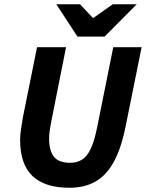

<svg xmlns="http://www.w3.org/2000/svg" viewBox="-20 -875 689 907"><path d="M308 12Q192 12 133.5 -43.5Q75 -99 75 -215Q75 -237 79.5 -266Q84 -295 88 -320L155 -652H292L221 -295Q217 -275 214.5 -256Q212 -237 212 -219Q212 -164 234.5 -135Q257 -106 312 -106Q343 -106 367 -120.5Q391 -135 408.5 -172Q426 -209 439 -274L515 -652H649L573 -276Q552 -172 516.5 -108.5Q481 -45 429.5 -16.5Q378 12 308 12ZM346 -702 246 -855H358L418 -791H422L513 -855H626L474 -702Z"/></svg>

Font: Source Sans 3
Style: Bold Italic
Weight: 700
Italic angle: -11°
Designer: Paul D. Hunt
Foundry: Adobe
Version: Version 3.052;hotconv 1.1.0;makeotfexe 2.6.0